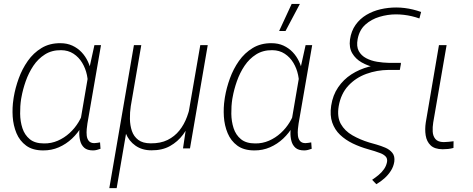

<svg xmlns="http://www.w3.org/2000/svg" viewBox="-20 -759 2419 982"><path d="M48.8 -252 50.3 -262.2Q58.1 -309.1 75.7 -357.7Q93.3 -406.2 122.1 -447.3Q150.9 -488.3 192.4 -513.4Q233.9 -538.6 289.1 -538.1Q323.2 -538.1 350.1 -525.6Q377 -513.2 397 -492.2Q417 -471.2 429.7 -443.8Q442.4 -416.5 448 -386Q453.6 -355.5 451.7 -324.7L429.2 -190.4Q419.9 -150.9 399.2 -114.7Q378.4 -78.6 348.4 -50.3Q318.4 -22 280.8 -5.6Q243.2 10.7 200.7 10.3Q147 10.3 113.8 -14.2Q80.6 -38.6 64.2 -77.9Q47.9 -117.2 44.9 -162.8Q42 -208.5 48.8 -252ZM89.8 -262.2 87.9 -252Q82.5 -216.8 83 -177.2Q83.5 -137.7 94.7 -103.3Q106 -68.8 132.3 -47.1Q158.7 -25.4 205.1 -25.4Q242.2 -24.9 275.4 -39.3Q308.6 -53.7 335.7 -78.4Q362.8 -103 381.8 -134.5Q400.9 -166 410.2 -200.7L429.2 -309.1Q431.6 -341.8 424.6 -375.5Q417.5 -409.2 400.4 -437.7Q383.3 -466.3 356.2 -484.1Q329.1 -502 292.5 -502.4Q245.1 -502.9 210 -480.7Q174.8 -458.5 150.6 -422.4Q126.5 -386.2 111.6 -343.8Q96.7 -301.3 89.8 -262.2ZM462.9 -528.3H496.6L427.2 -127.9Q425.3 -116.2 423.6 -99.1Q421.9 -82 423.6 -65.7Q425.3 -49.3 434.1 -38.3Q442.9 -27.3 461.4 -26.9Q469.2 -26.9 476.6 -28.3Q483.9 -29.8 491.7 -30.8L494.1 2Q484.4 5.4 475.1 7.8Q465.8 10.3 455.6 10.3Q426.3 10.3 411.1 -3.2Q396 -16.6 390.4 -37.8Q384.8 -59.1 385.5 -83Q386.2 -106.9 389.2 -128.4L439 -419.4Z M1004.4 -528.3H1042.5L951.7 0H916L934.6 -125ZM959 -246.1 984.9 -247.1Q977.1 -199.7 960.4 -153.8Q943.8 -107.9 916.5 -71Q889.2 -34.2 849.4 -12Q809.6 10.3 754.4 9.8Q707 9.8 673.1 -13.9Q639.2 -37.6 623.3 -77.1Q607.4 -116.7 613.8 -162.6L623 -216.3H648.9Q644 -184.6 644.5 -151.1Q645 -117.7 654.5 -89.4Q664.1 -61 687.3 -43.5Q710.4 -25.9 751 -25.9Q801.3 -25.4 837.2 -43.2Q873 -61 897.5 -91.6Q921.9 -122.1 936.5 -161.9Q951.2 -201.7 959 -246.1ZM665 -528.3H702.6L576.7 203.1H539.1Z M1128.9 -252 1130.4 -262.2Q1138.2 -309.1 1155.8 -357.7Q1173.3 -406.2 1202.1 -447.3Q1231 -488.3 1272.5 -513.4Q1314 -538.6 1369.1 -538.1Q1403.3 -538.1 1430.2 -525.6Q1457 -513.2 1477.1 -492.2Q1497.1 -471.2 1509.8 -443.8Q1522.5 -416.5 1528.1 -386Q1533.7 -355.5 1531.7 -324.7L1509.3 -190.4Q1500 -150.9 1479.2 -114.7Q1458.5 -78.6 1428.5 -50.3Q1398.4 -22 1360.8 -5.6Q1323.2 10.7 1280.8 10.3Q1227.1 10.3 1193.8 -14.2Q1160.6 -38.6 1144.3 -77.9Q1127.9 -117.2 1125 -162.8Q1122.1 -208.5 1128.9 -252ZM1169.9 -262.2 1168 -252Q1162.6 -216.8 1163.1 -177.2Q1163.6 -137.7 1174.8 -103.3Q1186 -68.8 1212.4 -47.1Q1238.8 -25.4 1285.2 -25.4Q1322.3 -24.9 1355.5 -39.3Q1388.7 -53.7 1415.8 -78.4Q1442.9 -103 1461.9 -134.5Q1481 -166 1490.2 -200.7L1509.3 -309.1Q1511.7 -341.8 1504.6 -375.5Q1497.6 -409.2 1480.5 -437.7Q1463.4 -466.3 1436.3 -484.1Q1409.2 -502 1372.6 -502.4Q1325.2 -502.9 1290 -480.7Q1254.9 -458.5 1230.7 -422.4Q1206.5 -386.2 1191.7 -343.8Q1176.8 -301.3 1169.9 -262.2ZM1543 -528.3H1576.7L1507.3 -127.9Q1505.4 -116.2 1503.7 -99.1Q1502 -82 1503.7 -65.7Q1505.4 -49.3 1514.2 -38.3Q1522.9 -27.3 1541.5 -26.9Q1549.3 -26.9 1556.6 -28.3Q1564 -29.8 1571.8 -30.8L1574.2 2Q1564.5 5.4 1555.2 7.8Q1545.9 10.3 1535.6 10.3Q1506.3 10.3 1491.2 -3.2Q1476.1 -16.6 1470.5 -37.8Q1464.8 -59.1 1465.6 -83Q1466.3 -106.9 1469.2 -128.4L1519 -419.4ZM1407.7 -600.6 1471.7 -738.8H1513.7L1440.4 -600.6Z M2133.8 -697.8 2125 -664.6Q2106 -671.4 2086.2 -676Q2066.4 -680.7 2045.9 -683.1Q2025.4 -685.5 2005.4 -685.5Q1963.4 -685.5 1921.4 -673.1Q1879.4 -660.6 1848.6 -633.1Q1817.9 -605.5 1809.1 -558.6Q1802.2 -521.5 1814.9 -498Q1827.6 -474.6 1852.8 -461.4Q1877.9 -448.2 1908.7 -443.1Q1939.5 -438 1968.8 -437.5H2030.8L2025.9 -405.8H1966.8Q1933.6 -406.2 1897 -414.3Q1860.4 -422.4 1829.6 -439.9Q1798.8 -457.5 1781.7 -486.3Q1764.6 -515.1 1770 -556.6Q1776.4 -600.6 1798.6 -631.8Q1820.8 -663.1 1854 -682.9Q1887.2 -702.6 1926.5 -711.7Q1965.8 -720.7 2006.3 -720.7Q2027.8 -720.7 2049.6 -718Q2071.3 -715.3 2092.3 -710.2Q2113.3 -705.1 2133.8 -697.8ZM1965.8 -431.2H2030.3L2024.9 -401.4H1967.8Q1907.7 -400.9 1853.5 -381.1Q1799.3 -361.3 1761.5 -320.6Q1723.6 -279.8 1712.4 -216.3Q1703.1 -161.1 1723.1 -125.2Q1743.2 -89.4 1782.5 -66.9Q1821.8 -44.4 1868.2 -30.3L1906.2 -19.5Q1928.2 -13.2 1950.7 -3.7Q1973.1 5.9 1986.8 22.9Q2000.5 40 1996.6 68.4Q1992.7 93.3 1979 114.7Q1965.3 136.2 1945.6 153.6Q1925.8 170.9 1904.8 183.1L1883.3 160.6Q1899.4 149.9 1915.8 136.5Q1932.1 123 1943.8 106.4Q1955.6 89.8 1959.5 69.3Q1962.4 51.3 1951.9 40.8Q1941.4 30.3 1925.5 24.4Q1909.7 18.6 1896.5 14.2L1863.3 4.4Q1821.3 -7.3 1783.9 -25.4Q1746.6 -43.5 1719.2 -69.6Q1691.9 -95.7 1679.2 -132.3Q1666.5 -168.9 1673.8 -218.3Q1682.1 -272.5 1709.5 -312.5Q1736.8 -352.5 1777.3 -378.7Q1817.9 -404.8 1866.5 -417.7Q1915 -430.7 1965.8 -431.2Z M2225.1 -528.3H2264.2L2195.8 -132.8Q2191.9 -108.9 2193.1 -85.9Q2194.3 -63 2207 -47.9Q2219.7 -32.7 2249 -32.2Q2261.7 -32.2 2274.4 -33.7Q2287.1 -35.2 2299.8 -36.6L2299.3 -2.4Q2285.6 1.5 2272 2.9Q2258.3 4.4 2244.1 4.4Q2202.6 3.9 2182.4 -15.6Q2162.1 -35.2 2157.2 -66.4Q2152.3 -97.7 2157.7 -132.8Z"/></svg>

Font: Roboto ExtraLight
Style: Italic
Weight: 250
Designer: Christian Robertson
Foundry: Google
Version: Version 3.009; 2024